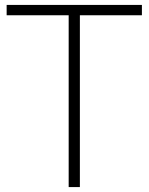

<svg xmlns="http://www.w3.org/2000/svg" viewBox="-20 -760 604 780"><path d="M259 0V-698H7V-740H556.5V-698H304.5V0Z"/></svg>

Font: Encode Sans SC Condensed Thin ExtraLight
Style: Regular
Weight: 250
Version: Version 3.002